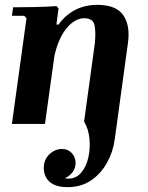

<svg xmlns="http://www.w3.org/2000/svg" viewBox="-20 -510 609 790"><path d="M258 260Q221 260 199.5 248.5Q178 237 169 219Q160 201 160 182Q160 147 183 125Q206 103 235 103Q260 103 275.5 120Q291 137 291 160Q291 182 278.5 198.5Q266 215 247 223Q251 224 254.5 224.5Q258 225 262 225Q293 225 314 200.5Q335 176 343.5 138Q352 100 348 60Q344 20 326 -10L370 -330Q375 -377 369 -406Q363 -435 326 -435Q309 -435 291 -425.5Q273 -416 256.5 -397Q240 -378 226.5 -349Q213 -320 204 -281L165 0H29L89 -435L80 -445H29L34 -480Q73 -480 123 -481Q173 -482 213 -485L221 -475L212 -409H221Q249 -448 289 -469Q329 -490 381 -490Q458 -490 487.5 -447Q517 -404 506 -330L452 64Q445 116 419.5 161Q394 206 353.5 233Q313 260 258 260Z"/></svg>

Font: Brygada 1918
Style: Bold Italic
Weight: 700
Italic angle: -8°
Designer: Mateusz Machalski | Borys Kosmynka | Przemek Hoffer
Foundry: NIEPODLEGLA 2018
Version: Version 3.006